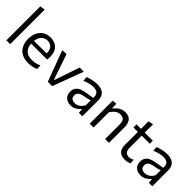

<svg xmlns="http://www.w3.org/2000/svg" viewBox="189 -1827 2923 2923"><g transform="rotate(45 1650.5 -365.5)"><path d="M86 0V-732L168.5 -742V0Z M564 11Q475 11 417.5 -23Q360 -57 332 -116Q304 -175 304 -251Q304 -326 331.5 -384Q359 -442 410.5 -474.8Q462 -507.5 533.5 -507.5Q627.5 -507.5 681.8 -453Q736 -398.5 736 -294.5Q736 -258 732 -231.5H388Q392.5 -152.5 437.5 -107Q482.5 -61.5 572 -61.5Q607 -61.5 647.5 -70Q688 -78.5 723 -98L726.5 -23.5Q698 -8 656 1.5Q614 11 564 11ZM534.5 -441.5Q473 -441.5 434.8 -399.8Q396.5 -358 389.5 -291L661 -293.5Q661 -295 661 -297.5Q661 -368 626 -404.8Q591 -441.5 534.5 -441.5Z M979 0Q961.5 -46.5 944 -94.5Q926 -142 909 -187.5L876 -275.5Q855.5 -330 834.8 -385.8Q814 -441.5 794 -496L882.5 -499.5Q904 -436 925 -374.2Q946 -312.5 967.5 -249.5L1022 -90.5H1030.5L1085 -250Q1106.5 -313.5 1127.5 -375Q1148.5 -436 1169 -496H1257Q1236.5 -441 1215.8 -385.2Q1195 -329.5 1175 -274.5L1142 -185.5Q1124.5 -138.5 1107.5 -93Q1090.5 -47 1073 0Z M1474 10Q1407.5 10 1366.2 -28Q1325 -66 1325 -133.5Q1325 -187.5 1349.5 -219.2Q1374 -251 1411.2 -266.8Q1448.5 -282.5 1486.5 -289L1642 -316Q1644 -366.5 1628.5 -392.2Q1613 -418 1585.8 -427Q1558.5 -436 1525 -436Q1490.5 -436 1447.2 -426Q1404 -416 1351 -393L1346.5 -468.5Q1383 -483.5 1435.8 -495.5Q1488.5 -507.5 1543 -507.5Q1626.5 -507.5 1674.2 -467.5Q1722 -427.5 1722 -337V0H1647L1642.5 -70.5H1634.5Q1611.5 -40.5 1570.2 -15.2Q1529 10 1474 10ZM1498 -58.5Q1538 -58.5 1576.8 -83Q1615.5 -107.5 1640 -157L1640.5 -264Q1632.5 -259.5 1619.2 -255Q1606 -250.5 1579.8 -244.8Q1553.5 -239 1507 -230.5Q1464 -223 1436.5 -200.8Q1409 -178.5 1409 -137Q1409 -94 1434.8 -76.2Q1460.5 -58.5 1498 -58.5Z M1881 0V-496L1953 -501L1955.5 -409H1964.5Q1980.5 -431.5 2005.5 -454.5Q2030.5 -477.5 2064.5 -492.8Q2098.5 -508 2142.5 -508Q2221.5 -508 2258 -462.5Q2294.5 -417 2294.5 -330.5V0H2212V-309.5Q2212 -369 2190.8 -399.5Q2169.5 -430 2114 -430Q2063.5 -430 2026.8 -400.8Q1990 -371.5 1963.5 -330V0Z M2642 11Q2567.5 11 2527.8 -28Q2488 -67 2488 -149V-430.5H2392.5V-496H2488V-657L2569.5 -675V-496H2743.5V-430.5H2569.5V-168.5Q2569.5 -61 2662 -61Q2680.5 -61 2702.2 -67.2Q2724 -73.5 2741.5 -87L2748.5 -14.5Q2733 -3.5 2703.8 3.8Q2674.5 11 2642 11Z M2980 10Q2913.5 10 2872.2 -28Q2831 -66 2831 -133.5Q2831 -187.5 2855.5 -219.2Q2880 -251 2917.2 -266.8Q2954.5 -282.5 2992.5 -289L3148 -316Q3150 -366.5 3134.5 -392.2Q3119 -418 3091.8 -427Q3064.5 -436 3031 -436Q2996.5 -436 2953.2 -426Q2910 -416 2857 -393L2852.5 -468.5Q2889 -483.5 2941.8 -495.5Q2994.5 -507.5 3049 -507.5Q3132.5 -507.5 3180.2 -467.5Q3228 -427.5 3228 -337V0H3153L3148.5 -70.5H3140.5Q3117.5 -40.5 3076.2 -15.2Q3035 10 2980 10ZM3004 -58.5Q3044 -58.5 3082.8 -83Q3121.5 -107.5 3146 -157L3146.5 -264Q3138.5 -259.5 3125.2 -255Q3112 -250.5 3085.8 -244.8Q3059.5 -239 3013 -230.5Q2970 -223 2942.5 -200.8Q2915 -178.5 2915 -137Q2915 -94 2940.8 -76.2Q2966.5 -58.5 3004 -58.5Z"/></g></svg>

Font: Heraclito
Style: Regular
Weight: 400
Designer: Kostas Bartsokas (font) & Cristiano Sobral (main changes)
Foundry: Kostas Bartsokas (font) & Cristiano Sobral (main changes)
Version: Version 1.00;July 8, 2020;FontCreator 13.0.0.2655 64-bit